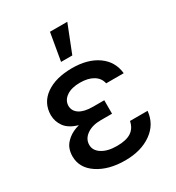

<svg xmlns="http://www.w3.org/2000/svg" viewBox="-187 -890 927 1013"><g transform="rotate(-30 276.5 -383.5)"><path d="M340.3 -284.7V-238.8H271.5Q219.7 -238.8 186.8 -215.6Q153.8 -192.4 153.8 -155.8Q153.8 -121.6 187.7 -99.9Q221.7 -78.1 278.8 -78.1Q335 -78.1 365 -97.7Q395 -117.2 403.3 -158.2H510.3Q502.9 -80.6 439.2 -35.4Q375.5 9.8 278.3 9.8Q177.7 9.8 112.3 -33.7Q46.9 -77.1 46.9 -147.9Q46.9 -174.8 56.4 -197.8Q65.9 -220.7 92 -241.9Q118.2 -263.2 158.7 -273.9Q104 -289.6 80.6 -321.5Q57.1 -353.5 56.6 -393.1Q57.1 -467.8 117.4 -510.3Q177.7 -552.7 277.3 -552.7Q372.1 -552.7 432.4 -510.3Q492.7 -467.8 500.5 -393.1H393.6Q386.7 -427.2 355.5 -446.3Q324.2 -465.3 274.9 -465.3Q223.1 -465.3 192.6 -444.1Q162.1 -422.9 161.6 -389.2Q162.1 -357.4 190.4 -339.1Q218.8 -320.8 271.5 -320.8H340.3ZM244.1 -609.9 272.9 -776.9H378.4L312.5 -609.9Z"/></g></svg>

Font: Karasuma Gothic
Style: Regular
Weight: 500
Designer: Rasmus Andersson / Ryoko Nishizuka
Foundry: Genbu
Version: Version 1.00